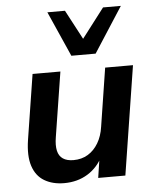

<svg xmlns="http://www.w3.org/2000/svg" viewBox="-54 -803 687 859"><g transform="rotate(-5 289.5 -374.0)"><path d="M200 10Q148 10 111 -12Q74 -34 59 -80Q44 -126 55 -197L101 -489H226L180 -198Q174 -162 179.5 -137.5Q185 -113 203 -101Q221 -89 250 -89Q287 -89 315 -106Q343 -123 361.5 -154Q380 -185 386 -227L427 -489H552L475 0H353L368 -99H377Q352 -47 306 -18.5Q260 10 200 10ZM281 -555 191 -758H270L340 -626L441 -758H521L390 -555Z"/></g></svg>

Font: Nunito Sans 12pt ExtraLight
Style: Italic
Weight: 200
Italic angle: -9°
Designer: Vernon Adams
Foundry: Vernon Adams
Version: Version 3.101;gftools[0.9.27]